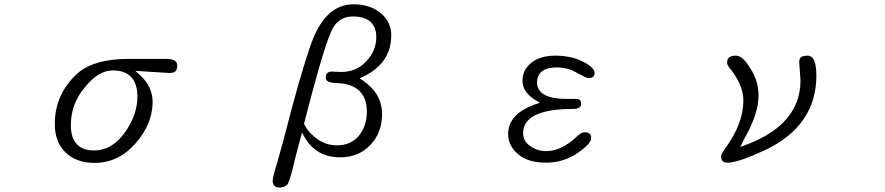

<svg xmlns="http://www.w3.org/2000/svg" viewBox="-20 -731 4040 876"><path d="M409.2 -44.4Q359.4 -44.4 332.5 -71.3Q303.2 -100.6 303.2 -159.2Q303.2 -256.8 366.2 -331.5Q427.7 -409.7 495.1 -409.7Q548.3 -409.7 576.7 -381.3Q606.9 -351.1 606.9 -290Q606.9 -206.5 549.3 -126Q490.7 -44.4 409.2 -44.4ZM676.3 -265.6Q676.3 -335.4 619.1 -388.2L597.7 -407.7L753.4 -397.9Q772 -397.9 780.8 -406.2Q788.6 -414.6 788.6 -431.6Q788.6 -443.8 781.7 -450.7Q774.4 -458 757.3 -460.9Q748 -462.4 736.3 -462.4H565.4Q400.9 -461.4 326.7 -390.1Q230 -296.4 230 -166Q230 -82.5 278.8 -35.6Q328.6 12.2 411.1 12.2Q520.5 12.2 598.4 -76.9Q676.3 -166 676.3 -265.6Z M1516.6 -67.9Q1467.3 -67.9 1425.8 -98.1Q1411.6 -108.4 1399.4 -120.6Q1378.9 -141.1 1368.7 -163.6L1367.2 -167Q1449.2 -487.8 1487.3 -578.6Q1494.1 -595.2 1501 -606.4Q1507.8 -617.7 1517.1 -627.4Q1545.9 -655.8 1589.8 -655.8Q1646 -655.8 1672.9 -628.9Q1696.8 -605 1696.8 -561.5Q1696.8 -500 1650.9 -451.2Q1606 -402.8 1538.1 -402.8L1504.9 -403.8L1496.6 -404.8Q1480.5 -404.8 1473.1 -397.5Q1466.3 -390.6 1466.3 -375Q1466.3 -368.2 1470.7 -363.8Q1481.4 -353 1515.1 -352.1Q1585.9 -350.1 1621.1 -314.9Q1653.8 -281.7 1653.8 -221.7Q1653.8 -157.2 1618.2 -112.8Q1582 -67.9 1516.6 -67.9ZM1290.5 111.8Q1295.4 105.5 1304.4 77.9Q1313.5 50.3 1328.1 -14.2L1357.9 -126.5L1370.1 -104.5Q1422.9 -13.2 1532.2 -13.2Q1616.7 -13.2 1670.4 -70.3Q1723.1 -126 1723.1 -210Q1723.1 -304.2 1635.7 -363.8L1621.1 -373.5L1637.2 -381.3Q1723.1 -422.4 1751.5 -493.7Q1765.1 -528.3 1765.1 -571.3Q1765.1 -624.5 1725.6 -663.6Q1722.2 -667 1718.8 -669.9Q1669.9 -711.4 1592.8 -711.4Q1524.9 -711.4 1475.1 -661.6Q1427.2 -613.8 1395.5 -520Q1345.7 -376 1276.4 -103L1246.1 6.8Q1224.1 76.7 1224.1 92.8Q1224.1 108.9 1231.9 116.7Q1239.7 124.5 1257.8 124.5Q1275.9 124.5 1290.5 111.8ZM1496.6 -404.8H1497.1Z M2657.2 -66.4Q2677.2 -86.4 2677.2 -100.1Q2677.2 -113.8 2670.4 -120.6Q2663.6 -127.4 2646.5 -127.4Q2637.7 -127.4 2626 -119.6Q2619.1 -115.2 2612.8 -108.9Q2542 -41.5 2471.7 -41.5Q2432.1 -41.5 2400.4 -64Q2366.7 -86.4 2366.7 -122.8Q2366.7 -159.2 2391.6 -184.1Q2441.4 -233.9 2592.8 -233.9Q2617.7 -233.9 2626.5 -242.7Q2631.3 -247.6 2631.3 -256.8Q2631.3 -268.6 2625.7 -274.2Q2620.1 -279.8 2605.5 -279.8H2565.4Q2478.5 -279.8 2447.8 -311Q2430.2 -328.1 2430.2 -354.5Q2430.2 -383.3 2447.3 -400.9Q2470.2 -423.3 2520.5 -423.3Q2572.3 -423.3 2616.2 -396.5Q2653.8 -376 2664.1 -374.5Q2680.2 -374.5 2687 -381.3Q2692.9 -387.2 2692.9 -400.4Q2692.9 -411.6 2674.8 -427.7Q2611.3 -477.1 2514.6 -477.1Q2444.8 -477.1 2404.8 -445.3Q2363.8 -412.1 2363.8 -364.3Q2363.8 -309.6 2424.3 -273.4L2443.4 -262.2L2413.6 -252Q2362.3 -232.4 2333.5 -203.6Q2298.3 -168.5 2298.3 -119.1Q2298.3 -67.4 2342.8 -28.3Q2388.2 11.2 2471.7 11.2Q2549.8 11.2 2615.2 -32.7Q2642.1 -51.3 2657.2 -66.4Z M3270 -18.6Q3270 -2.9 3277.1 4.2Q3284.2 11.2 3299.8 11.2Q3347.2 11.2 3471.2 -46.4Q3552.7 -85.4 3605.5 -138.2Q3704.6 -237.3 3704.6 -386.7Q3704.6 -470.7 3670.4 -476.6Q3667.5 -477.1 3664.1 -477.1Q3636.7 -477.1 3629.4 -463.4Q3626.5 -457.5 3626.5 -448.7L3627.4 -432.1L3632.3 -364.7V-364.3Q3632.3 -251 3553.2 -171.9Q3491.2 -109.9 3381.3 -69.3L3357.4 -60.5L3379.9 -105.5Q3440.9 -212.9 3440.9 -295.9Q3440.9 -361.3 3403.3 -419.4Q3388.7 -443.8 3374.5 -458Q3355 -477.1 3337.9 -477.1Q3314.5 -477.1 3304.7 -467.3Q3297.4 -460 3297.4 -445.3Q3297.4 -435.1 3307.6 -422.4Q3371.6 -344.7 3371.6 -273.4Q3371.6 -165.5 3287.6 -52.7Q3277.3 -38.1 3273.7 -30Q3270 -22 3270 -18.6Z"/></svg>

Font: YuPearl-ExtraLight
Style: ExtraLight
Weight: 200
Designer: Max Yao
Foundry: Max-Everyday
Version: Version 1.011; ttfautohint (v1.8.3)